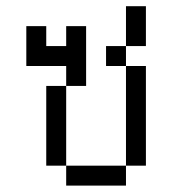

<svg xmlns="http://www.w3.org/2000/svg" viewBox="-20 -582 540 602"><path d="M187.5 -62.5V0H375V-62.5ZM187.5 -62.5Q187.5 -62.5 187.5 -312.5H125Q125 -312.5 125 -62.5ZM375 -62.5H437.5V-375H375ZM187.5 -312.5H250V-500H187.5V-437.5H125V-500H62.5Q62.5 -500 62.5 -375H187.5ZM375 -375V-437.5H312.5V-375ZM375 -437.5H437.5Q437.5 -437.5 437.5 -562.5H375Q375 -562.5 375 -437.5Z"/></svg>

Font: Unifont
Style: Regular
Weight: 500
Version: Version 15.1.04